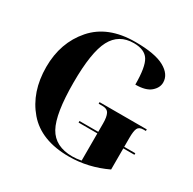

<svg xmlns="http://www.w3.org/2000/svg" viewBox="-161 -888 1067 1063"><g transform="rotate(30 372.5 -357.0)"><path d="M408 10Q531 10 647 -45V-180H718V-190H647V-247Q647 -291 655.5 -308.5Q664 -326 692 -326H707V-336H405V-326H430Q460 -326 470.5 -305.5Q481 -285 481 -244V-190H361V-180H481V-6Q450 0 424 0Q314 0 270 -79.5Q226 -159 226 -358Q226 -552 269 -633Q312 -714 407 -714Q476 -714 502 -673Q528 -632 528 -519Q594 -519 625 -545.5Q656 -572 656 -606Q656 -658 596.5 -691Q537 -724 411 -724Q236 -724 144 -618.5Q52 -513 52 -358Q52 -198 141 -94Q230 10 408 10Z"/></g></svg>

Font: Noto Serif Display SemiCondensed Extra
Style: Regular
Weight: 800
Width: 4
Designer: Monotype Design Team
Foundry: Monotype Imaging Inc.
Version: Version 1.900